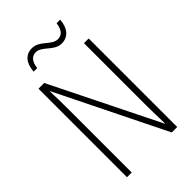

<svg xmlns="http://www.w3.org/2000/svg" viewBox="-266 -1000 1095 1095"><g transform="rotate(-45 281.5 -452.5)"><path d="M128 -802H157C163 -855 188 -872 214 -872C266 -872 293 -802 356 -802C405 -802 440 -837 445 -905H416C409 -851 385 -835 357 -835C307 -835 278 -904 216 -904C165 -904 133 -869 128 -802ZM79 0H117V-511C117 -570 116 -613 114 -657H116L440 0H484V-714H446V-212C446 -169 448 -113 449 -64H447L125 -714H79Z"/></g></svg>

Font: Noto Sans Mono SemiCondensed ExtraLight
Style: Regular
Weight: 200
Width: 4
Designer: Monotype Design Team
Foundry: Monotype Imaging Inc.
Version: Version 2.014